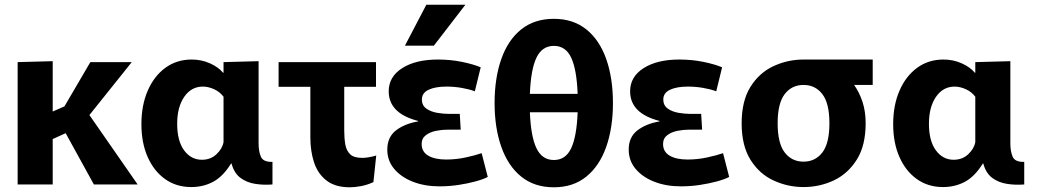

<svg xmlns="http://www.w3.org/2000/svg" viewBox="-20 -784 4413 816"><path d="M55 -520 204 -524V-310L254 -332L364 -520H540L360 -295L565 0H379L259 -218L204 -193V0H55Z M793 11Q729 11 681.5 -23Q634 -57 607.5 -117Q581 -177 581 -256Q581 -337 608 -399Q635 -461 683 -496Q731 -531 795 -531Q836 -531 872 -515Q908 -499 928 -475H930V-520L1079 -524V-175Q1079 -140 1089 -117.5Q1099 -95 1138 -96V0Q1101 3 1065 -2.5Q1029 -8 1002 -28Q975 -48 964 -89H962Q928 -34 886 -11.5Q844 11 793 11ZM838 -105Q875 -105 900 -128.5Q925 -152 930 -180V-373Q914 -394 889.5 -405Q865 -416 842 -416Q793 -416 763 -372.5Q733 -329 733 -258Q733 -185 762.5 -145Q792 -105 838 -105Z M1467 12Q1405 12 1368 -16.5Q1331 -45 1315 -93Q1299 -141 1299 -200V-415H1164V-520H1578V-415H1443V-230Q1443 -197 1447.5 -170.5Q1452 -144 1468 -128.5Q1484 -113 1520 -113Q1531 -113 1546.5 -115.5Q1562 -118 1579 -123L1567 -10Q1541 2 1514.5 7Q1488 12 1467 12Z M1848 8Q1785 8 1735 -11.5Q1685 -31 1655.5 -66Q1626 -101 1626 -148Q1626 -201 1662.5 -229.5Q1699 -258 1757 -268V-270Q1632 -302 1632 -396Q1632 -458 1689.5 -494.5Q1747 -531 1841 -531Q1895 -531 1943.5 -521Q1992 -511 2023 -498L1998 -396Q1974 -405 1942 -410.5Q1910 -416 1878 -416Q1830 -416 1801.5 -402.5Q1773 -389 1773 -361Q1773 -336 1792 -322.5Q1811 -309 1838 -304.5Q1865 -300 1887 -300H1934L1938 -233H1883Q1859 -233 1833.5 -228Q1808 -223 1790 -209.5Q1772 -196 1772 -172Q1772 -139 1800 -122.5Q1828 -106 1876 -106Q1919 -106 1960 -115Q2001 -124 2027 -133L2053 -32Q2034 -22 2001 -13Q1968 -4 1928.5 2Q1889 8 1848 8ZM1701 -590 1792 -764H1958L1824 -590Z M2334 12Q2251 12 2195 -33.5Q2139 -79 2110.5 -160Q2082 -241 2082 -346Q2082 -452 2110.5 -533Q2139 -614 2195 -659Q2251 -704 2334 -704Q2416 -704 2472 -659Q2528 -614 2556.5 -533Q2585 -452 2585 -346Q2585 -241 2556.5 -160Q2528 -79 2472 -33.5Q2416 12 2334 12ZM2334 -589Q2284 -589 2260 -539Q2236 -489 2232 -385H2435Q2431 -489 2407.5 -539Q2384 -589 2334 -589ZM2334 -104Q2384 -104 2407.5 -154Q2431 -204 2435 -307H2232Q2236 -204 2260 -154Q2284 -104 2334 -104Z M2874 8Q2811 8 2761 -11.5Q2711 -31 2681.5 -66Q2652 -101 2652 -148Q2652 -201 2688.5 -229.5Q2725 -258 2783 -268V-270Q2658 -302 2658 -396Q2658 -458 2715.5 -494.5Q2773 -531 2867 -531Q2921 -531 2969.5 -521Q3018 -511 3049 -498L3024 -396Q3000 -405 2968 -410.5Q2936 -416 2904 -416Q2856 -416 2827.5 -402.5Q2799 -389 2799 -361Q2799 -336 2818 -322.5Q2837 -309 2864 -304.5Q2891 -300 2913 -300H2960L2964 -233H2909Q2885 -233 2859.5 -228Q2834 -223 2816 -209.5Q2798 -196 2798 -172Q2798 -139 2826 -122.5Q2854 -106 2902 -106Q2945 -106 2986 -115Q3027 -124 3053 -133L3079 -32Q3060 -22 3027 -13Q2994 -4 2954.5 2Q2915 8 2874 8Z M3395 11Q3328 11 3267.5 -17Q3207 -45 3169.5 -105Q3132 -165 3132 -260Q3132 -355 3169.5 -415Q3207 -475 3267.5 -503Q3328 -531 3395 -531H3396H3689V-423H3610Q3632 -392 3645.5 -351.5Q3659 -311 3659 -260Q3659 -165 3621 -105Q3583 -45 3523 -17Q3463 11 3395 11ZM3395 -97Q3445 -97 3475 -136Q3505 -175 3505 -260Q3505 -345 3475 -384Q3445 -423 3395 -423Q3345 -423 3315 -384Q3285 -345 3285 -260Q3285 -175 3315 -136Q3345 -97 3395 -97Z M3988 11Q3924 11 3876.5 -23Q3829 -57 3802.5 -117Q3776 -177 3776 -256Q3776 -337 3803 -399Q3830 -461 3878 -496Q3926 -531 3990 -531Q4031 -531 4067 -515Q4103 -499 4123 -475H4125V-520L4274 -524V-175Q4274 -140 4284 -117.5Q4294 -95 4333 -96V0Q4296 3 4260 -2.5Q4224 -8 4197 -28Q4170 -48 4159 -89H4157Q4123 -34 4081 -11.5Q4039 11 3988 11ZM4033 -105Q4070 -105 4095 -128.5Q4120 -152 4125 -180V-373Q4109 -394 4084.5 -405Q4060 -416 4037 -416Q3988 -416 3958 -372.5Q3928 -329 3928 -258Q3928 -185 3957.5 -145Q3987 -105 4033 -105Z"/></svg>

Font: Murecho SemiBold
Style: Regular
Weight: 600
Designer: Neil Summerour
Foundry: Positype
Version: Version 1.010; ttfautohint (v1.8.3)